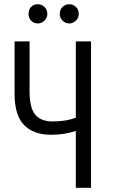

<svg xmlns="http://www.w3.org/2000/svg" viewBox="-20 -889 535 909"><path d="M339 0V-269Q285 -251 222 -251Q139 -251 94 -297Q49 -343 49 -445V-693H120V-456Q120 -378 147 -346Q174 -314 229 -314Q257 -314 285 -318Q313 -322 339 -332V-693H411V0ZM308 -778Q290 -778 276.5 -791Q263 -804 263 -823Q263 -844 276.5 -856.5Q290 -869 308 -869Q325 -869 339 -856.5Q353 -844 353 -823Q353 -804 339 -791Q325 -778 308 -778ZM159 -778Q140 -778 127.5 -791Q115 -804 115 -823Q115 -844 127.5 -856.5Q140 -869 159 -869Q176 -869 190 -856.5Q204 -844 204 -823Q204 -804 190 -791Q176 -778 159 -778Z"/></svg>

Font: Ubuntu Sans Condensed
Style: Regular
Weight: 400
Width: 3
Designer: Dalton Maag Ltd
Foundry: Dalton Maag Ltd
Version: Version 1.006; ttfautohint (v1.8.4.7-5d5b)